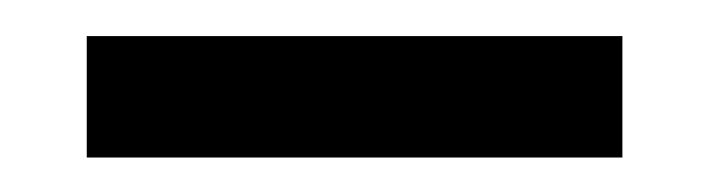

<svg xmlns="http://www.w3.org/2000/svg" viewBox="-20 -657 399 108"><path d="M330.1 -568.4H28.8V-636.7H330.1Z"/></svg>

Font: XB Niloofar
Style: Regular
Weight: 400
Designer: Behnam
Foundry: Irmug
Version: Version 7.201 2008